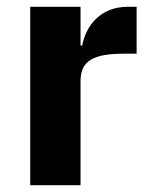

<svg xmlns="http://www.w3.org/2000/svg" viewBox="-20 -545 444 565"><path d="M69 0V-525H217V-411H222C227 -440 241 -469 263 -490C285 -511 315 -525 356 -525H382V-387H345C258 -387 217 -368 217 -307V0Z"/></svg>

Font: Plexus Sans Bold
Style: Regular
Weight: 700
Version: Version 2.001;PS 002.001;hotconv 1.0.70;makeotf.lib2.5.58329